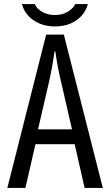

<svg xmlns="http://www.w3.org/2000/svg" viewBox="-20 -899 540 944"><path d="M412.1 -878.9Q402.3 -843.8 378.9 -819.3Q330.6 -769 250 -769Q188 -769 142.1 -801.3Q101.6 -829.6 87.9 -878.9H150.9Q156.2 -866.7 165 -857.9Q198.7 -825.2 250.5 -825.2Q298.8 -825.2 331.5 -855Q344.7 -866.7 349.1 -878.9ZM207 -729H293.9L485.4 24.9H396L347.2 -189.9H154.3L105 24.9H16.1ZM334 -263.2 282.2 -488.3Q281.7 -490.2 279.8 -498.5Q264.2 -562 252 -646H248Q236.8 -564.5 219.2 -488.3L167 -263.2Z"/></svg>

Font: BIZ UDGothic
Style: Regular
Weight: 400
Monospace: yes
Designer: TypeBank Co., Ltd.
Foundry: Morisawa Inc.
Version: Version 1.05